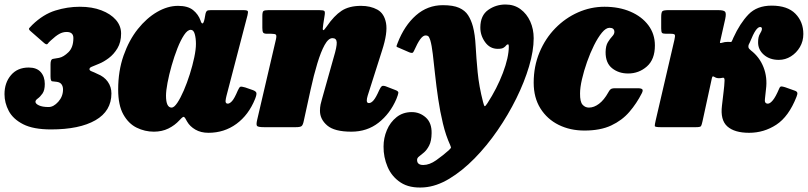

<svg xmlns="http://www.w3.org/2000/svg" viewBox="-46 -565 3589 853"><path d="M-26 -146.5Q-26 -197.5 2.8 -231.2Q31.5 -265 81.5 -265Q117 -265 135 -244.8Q153 -224.5 153 -192Q153 -164 142.8 -149.5Q132.5 -135 122 -127.5Q111.5 -120 111.5 -113Q111.5 -104 127 -96.8Q142.5 -89.5 170 -89.5Q192 -89.5 213 -113Q234 -136.5 234 -167.5Q234 -181 227.5 -190.2Q221 -199.5 206 -201.5Q193.5 -203.5 186 -203.8Q178.5 -204 178.5 -226V-280Q178.5 -302 189.8 -303.5Q201 -305 216.5 -308Q236.5 -312 258.2 -333.2Q280 -354.5 280 -396Q280 -423 250 -423Q233 -423 217.2 -414.2Q201.5 -405.5 179.5 -385Q170 -376.5 165.8 -370.5Q161.5 -364.5 150.5 -373.5L90.5 -426Q79.5 -435 84 -440.2Q88.5 -445.5 97.5 -454.5Q146 -501.5 199.8 -518.2Q253.5 -535 308.5 -535Q363 -535 404.2 -519.2Q445.5 -503.5 468.8 -476.8Q492 -450 492 -416Q492 -377.5 475.8 -350.5Q459.5 -323.5 437 -306.8Q414.5 -290 394.5 -282Q369 -271.5 360.2 -267.8Q351.5 -264 351.5 -257.5Q351.5 -251.5 361.8 -247.8Q372 -244 386 -237Q416.5 -225 432.8 -202Q449 -179 449 -150Q449 -71.5 378 -30.8Q307 10 180.5 10Q102 10 57 -13Q12 -36 -7 -72Q-26 -108 -26 -146.5Z M1087.5 -126Q1058.5 -54 1004.2 -14.5Q950 25 880 25Q846.5 25 822 10.8Q797.5 -3.5 785.5 -24.5Q779 -36 777 -39.5Q771.5 -48 766.8 -45.2Q762 -42.5 751 -30.5Q730.5 -8 702 6Q673.5 20 637.5 20Q597.5 20 561.2 2.2Q525 -15.5 502 -56.5Q479 -97.5 479 -167.5Q479 -250 503 -318.2Q527 -386.5 566.2 -435.8Q605.5 -485 652.2 -512Q699 -539 745 -539Q788.5 -539 811.8 -520.2Q835 -501.5 845 -473.5Q848 -462 853.2 -461Q858.5 -460 863 -482L867 -504Q869 -513 873.2 -516.5Q877.5 -520 890.5 -520H1034.5Q1052.5 -520 1054.8 -515.5Q1057 -511 1053.5 -497L960 -138.5Q959 -134 957.5 -127Q956 -120 956 -116Q956 -104.5 966 -104.5Q974.5 -104.5 985 -116Q995.5 -127.5 1010.5 -163Q1017 -177.5 1021.8 -179.5Q1026.5 -181.5 1043.5 -176.5L1078 -164.5Q1091 -159.5 1093 -152.5Q1095 -145.5 1087.5 -126ZM824.5 -370Q824.5 -395 819.2 -413.8Q814 -432.5 801.5 -432.5Q787 -432.5 771.8 -409.5Q756.5 -386.5 742.2 -350.2Q728 -314 716.5 -273.5Q705 -233 698.2 -197.2Q691.5 -161.5 691.5 -140Q691.5 -87 716.5 -87Q727.5 -87 741.8 -108.2Q756 -129.5 770.5 -163Q785 -196.5 797.2 -235.2Q809.5 -274 817 -309.8Q824.5 -345.5 824.5 -370Z M1147 -520H1372.5Q1391.5 -520 1395.2 -515.8Q1399 -511.5 1396 -495L1390 -456.5Q1386 -432.5 1389.8 -431Q1393.5 -429.5 1406 -448Q1438 -495 1471.5 -517Q1505 -539 1558 -539Q1600 -539 1630.5 -522.2Q1661 -505.5 1669 -462.5Q1677 -419.5 1651.5 -341L1587.5 -140Q1583.5 -127 1583.5 -118.5Q1583.5 -107 1593 -107Q1603 -107 1613.8 -119.5Q1624.5 -132 1638.5 -164Q1645 -178 1649.8 -181.8Q1654.5 -185.5 1666.5 -182L1710.5 -165Q1724.5 -160 1723.8 -152.5Q1723 -145 1715 -125Q1687 -60 1636 -20Q1585 20 1515 20Q1440 20 1407.8 -7.5Q1375.5 -35 1375.5 -73Q1375.5 -87.5 1378.2 -100.8Q1381 -114 1384.5 -125L1436.5 -310Q1451 -358 1450 -376.8Q1449 -395.5 1431 -395.5Q1413 -395.5 1396.2 -365.2Q1379.5 -335 1363.8 -283.2Q1348 -231.5 1334 -167L1303.5 -27.5Q1300 -10 1294 -5Q1288 0 1268 0H1127.5Q1100 0 1095.8 -5.8Q1091.5 -11.5 1096.5 -32.5L1180 -390.5Q1183.5 -406.5 1179.8 -410.8Q1176 -415 1159 -415H1140Q1126.5 -415 1123 -420.5Q1119.5 -426 1119.5 -441V-493.5Q1119.5 -511.5 1124.2 -515.8Q1129 -520 1147 -520Z M2165.5 -348Q2130.5 -348 2109 -378Q2087.5 -408 2088 -444Q2088.5 -496.5 2122.8 -520.8Q2157 -545 2200 -545Q2238.5 -545 2266.5 -524.2Q2294.5 -503.5 2309.8 -469.5Q2325 -435.5 2325 -395Q2325 -339.5 2304.5 -270.2Q2284 -201 2248 -128Q2212 -55 2164.5 14Q2117 83 2062.2 138.8Q2007.5 194.5 1950.2 229Q1893 263.5 1837.5 267.5Q1774 272 1734.2 246Q1694.5 220 1676 176.5Q1657.5 133 1658 86Q1658 48 1672.8 13Q1687.5 -22 1715.8 -44.5Q1744 -67 1783.5 -67Q1819 -67 1845.8 -43Q1872.5 -19 1871.5 27Q1871 61 1861 80.8Q1851 100.5 1838.5 111.5Q1826 122.5 1816.5 129.5Q1807 136.5 1807 145Q1806.5 168 1834.5 168Q1862 168 1892 146.8Q1922 125.5 1948.5 102Q1956 94.5 1957.2 92.2Q1958.5 90 1954 79.5Q1934.5 37 1921.8 -16.2Q1909 -69.5 1900.8 -125.5Q1892.5 -181.5 1887 -233.2Q1881.5 -285 1876.8 -324.8Q1872 -364.5 1866 -385Q1863.5 -393 1859.8 -400.2Q1856 -407.5 1844.5 -407.5Q1833.5 -407.5 1821.2 -391Q1809 -374.5 1792.5 -337.5Q1789.5 -330.5 1784.8 -330Q1780 -329.5 1772.5 -332.5L1723 -354Q1714 -357 1715.8 -361.2Q1717.5 -365.5 1720.5 -374Q1750.5 -451.5 1802 -496.8Q1853.5 -542 1921.5 -542Q1967.5 -542 1993.8 -530.2Q2020 -518.5 2033.5 -497.5Q2047 -476.5 2055 -447.5Q2064.5 -412 2067.2 -360Q2070 -308 2076 -245Q2082 -182 2100 -112Q2104.5 -94 2107.5 -93.2Q2110.5 -92.5 2119.5 -106.5Q2162 -172 2188.2 -241Q2214.5 -310 2214.5 -359Q2214.5 -368 2211 -368Q2206 -368 2202.5 -363Q2199 -358 2191.2 -353Q2183.5 -348 2165.5 -348Z M2863.5 -363Q2863.5 -301 2828 -269.8Q2792.5 -238.5 2744.5 -238.5Q2702.5 -238.5 2673.2 -262Q2644 -285.5 2644.5 -334Q2645 -362 2654.8 -377.8Q2664.5 -393.5 2674 -403.5Q2683.5 -413.5 2683.5 -423Q2683.5 -441.5 2662 -441.5Q2646 -441.5 2628.2 -420Q2610.5 -398.5 2593.2 -364Q2576 -329.5 2562 -289.8Q2548 -250 2539.5 -213Q2531 -176 2531 -150Q2530.5 -113 2542 -100Q2553.5 -87 2570.5 -87Q2593 -87 2615.2 -103.8Q2637.5 -120.5 2656.5 -154.5Q2661 -163.5 2666.5 -168.2Q2672 -173 2687.5 -173H2786.5Q2802.5 -173 2807.2 -168.5Q2812 -164 2805.5 -151Q2782.5 -105.5 2750 -67.8Q2717.5 -30 2669.2 -7.5Q2621 15 2550.5 15Q2487 15 2436 -10.2Q2385 -35.5 2355 -83.2Q2325 -131 2325 -197.5Q2325 -270.5 2350.8 -332.2Q2376.5 -394 2421 -439.5Q2465.5 -485 2522 -510Q2578.5 -535 2639.5 -535Q2704.5 -535 2755 -513.2Q2805.5 -491.5 2834.5 -452.8Q2863.5 -414 2863.5 -363Z M3492.5 -134.5Q3458 -47 3403 -11Q3348 25 3282 25Q3217 25 3185.2 -3.5Q3153.5 -32 3161.5 -96L3169 -160Q3170.5 -171.5 3171.5 -183.5Q3172.5 -195.5 3173 -207Q3173.5 -222 3164.5 -219.5Q3155.5 -217.5 3148 -217.5Q3136.5 -217.5 3127.5 -223.5Q3121.5 -227 3119.8 -225Q3118 -223 3116.5 -217L3075 -26Q3071.5 -10 3068.5 -5Q3065.5 0 3046 0H2889Q2863.5 0 2863 -5.2Q2862.5 -10.5 2867 -30L2950 -387Q2954 -404.5 2952.2 -409.8Q2950.5 -415 2933.5 -415H2913Q2898.5 -415 2895 -419.2Q2891.5 -423.5 2891.5 -439V-489Q2891.5 -511 2897.2 -515.5Q2903 -520 2924.5 -520H3144.5Q3168 -520 3174.8 -513.5Q3181.5 -507 3176 -481L3155.5 -390Q3153.5 -382.5 3152.5 -377.2Q3151.5 -372 3161.5 -375Q3174 -379 3188 -379Q3192 -379 3198.5 -378.5Q3203 -378 3204.2 -380Q3205.5 -382 3208 -387.5Q3209 -390 3210 -392.2Q3211 -394.5 3212 -397Q3241.5 -461.5 3279.2 -500.8Q3317 -540 3382 -540Q3452.5 -540 3487.8 -504Q3523 -468 3523 -414Q3523 -382 3507.8 -356Q3492.5 -330 3467.8 -314.5Q3443 -299 3414 -299Q3373.5 -299 3347.5 -321.8Q3321.5 -344.5 3322 -378Q3322 -402 3330.5 -415.2Q3339 -428.5 3339 -437Q3339 -445 3331 -445Q3322 -445 3311.2 -429.8Q3300.5 -414.5 3284.5 -375Q3283.5 -373 3282.5 -371.2Q3281.5 -369.5 3280.5 -367Q3278 -361 3279.2 -354.8Q3280.5 -348.5 3290 -341Q3328 -312 3346 -266.5Q3364 -221 3357 -168L3352.5 -126.5Q3349 -104.5 3365.5 -104.5Q3375 -104.5 3387.5 -119.5Q3400 -134.5 3415.5 -171Q3419.5 -181 3425 -181Q3430.5 -181 3442 -177.5L3485.5 -162Q3494 -159 3496 -153.5Q3498 -148 3492.5 -134.5Z"/></svg>

Font: Besley* Narrow Fatface
Style: Italic
Weight: 900
Width: 4
Italic angle: -13°
Designer: Owen Earl
Foundry: indestructible type*
Version: Version 3.000; ttfautohint (v1.8.3)